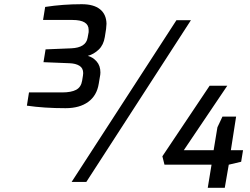

<svg xmlns="http://www.w3.org/2000/svg" viewBox="-20 -866 1190 914"><path d="M820 -770H889L391 0H321ZM987 -82H763L753 -122L978 -458H1062L855 -151H997L1015 -260L1039 -311H1104L1079 -151H1137L1128 -96L1069 -82L1050 28H969ZM108 -363 118 -426H275Q319 -426 342.5 -438.5Q366 -451 371 -482L375 -507Q376 -511 376 -518Q376 -542 358 -553Q340 -564 311 -565L187 -570L197 -631L319 -636Q389 -639 397 -686L402 -713V-724Q402 -771 325 -771H185L195 -833Q279 -846 369 -846Q426 -846 456 -822Q486 -798 487 -753Q487 -746 485 -728L479 -690Q473 -652 450 -630Q427 -608 398 -600Q422 -594 440 -573.5Q458 -553 458 -521Q458 -511 455 -497L450 -467Q441 -411 400 -381Q359 -351 292 -351Q190 -351 108 -363Z"/></svg>

Font: Exo Medium
Style: Italic
Weight: 500
Italic angle: -9°
Designer: Natanael Gama
Foundry: Natanael Gama
Version: Version 1.500; ttfautohint (v1.6)